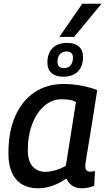

<svg xmlns="http://www.w3.org/2000/svg" viewBox="-20 -999 564 1029"><path d="M418 10Q399 10 383 4Q367 -2 355 -14Q343 -26 336 -42Q314 -27 289.5 -15Q265 -3 238 3.5Q211 10 182 10Q134 10 98.5 -11Q63 -32 44 -73.5Q25 -115 25 -176Q25 -293 61.5 -376Q98 -459 164.5 -504Q231 -549 322 -549Q345 -549 370 -546.5Q395 -544 418.5 -539.5Q442 -535 463 -529Q484 -523 501 -516Q486 -419 475 -350.5Q464 -282 456.5 -236.5Q449 -191 444.5 -164.5Q440 -138 438.5 -125Q437 -112 437 -110Q437 -94 443.5 -86.5Q450 -79 463 -79Q470 -79 476 -80Q482 -81 489 -82L485 -4Q472 2 454.5 6Q437 10 418 10ZM333 -111 387 -452Q372 -461 352 -464Q332 -467 310 -467Q258 -467 217 -431Q176 -395 152.5 -333.5Q129 -272 129 -193Q129 -136 155 -107Q181 -78 224 -78Q242 -78 261.5 -82.5Q281 -87 300 -94.5Q319 -102 333 -111ZM319 -588Q279 -588 256.5 -607.5Q234 -627 234 -663Q234 -713 261.5 -741Q289 -769 340 -769Q381 -769 403 -749.5Q425 -730 425 -694Q425 -644 397.5 -616Q370 -588 319 -588ZM323 -634Q346 -634 358.5 -649Q371 -664 371 -691Q371 -723 336 -723Q313 -723 300.5 -708Q288 -693 288 -666Q288 -634 323 -634ZM298 -801 421 -979H524L377 -801Z"/></svg>

Font: Georama ExtraCondensed Thin Medium
Style: Italic
Weight: 500
Italic angle: -9°
Version: Version 1.001